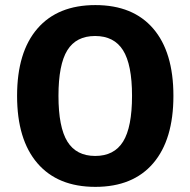

<svg xmlns="http://www.w3.org/2000/svg" viewBox="-20 -726 745 752"><path d="M243.7 -529.1Q209 -473.1 209 -350.6Q209 -228 243.9 -171.6Q278.8 -115.2 353 -115.2Q427.2 -115.2 462.2 -171.6Q497.1 -228 497.1 -350.6Q497.1 -473.1 461.9 -529.1Q426.8 -585 352.5 -585Q278.3 -585 243.7 -529.1ZM580.1 -614Q659.2 -522 659.2 -350.6Q659.2 -179.2 580.1 -86.7Q501 5.9 353.5 5.9Q206.1 5.9 126.5 -86.7Q46.9 -179.2 46.9 -350.6Q46.9 -522 126.5 -614Q206.1 -706.1 353.5 -706.1Q501 -706.1 580.1 -614Z"/></svg>

Font: Montserrat-SemiBold
Style: Regular
Weight: 600
Designer: Julieta Ulanovsky
Foundry: Julieta Ulanovsky
Version: Version 6.001